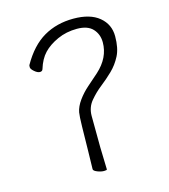

<svg xmlns="http://www.w3.org/2000/svg" viewBox="-108 -799 787 895"><g transform="rotate(-15 285.0 -351.5)"><path d="M295 -101 298 6Q298 10 283.5 10Q269 10 251.5 3Q234 -4 234 -12L236 -101L238 -217Q239 -266 242 -284Q247 -311 267.5 -339.5Q288 -368 315 -391.5Q342 -415 369 -439Q433 -497 433 -571Q433 -610 408.5 -636.5Q384 -663 332.5 -663Q281 -663 238 -643.5Q195 -624 169 -596.5Q143 -569 129 -523Q126 -513 114.5 -513Q103 -513 88.5 -525.5Q74 -538 74 -546.5Q74 -555 75 -557Q122 -640 185 -676.5Q248 -713 328.5 -713Q409 -713 452.5 -677Q496 -641 496 -583.5Q496 -526 477.5 -490Q459 -454 431 -427Q403 -400 373.5 -377Q344 -354 319 -324Q294 -294 294 -253Z"/></g></svg>

Font: Moon Stars Kai T Light
Style: Regular
Weight: 300
Designer: GuiWonder
Version: Version 1.101